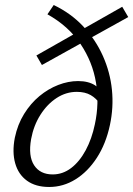

<svg xmlns="http://www.w3.org/2000/svg" viewBox="-20 -737 531 765"><path d="M176 8Q122 8 87.5 -17Q53 -42 40.5 -86.5Q28 -131 39 -188Q50 -241 76 -283Q102 -325 137 -354Q172 -383 212 -398.5Q252 -414 291 -414Q333 -414 359.5 -396.5Q386 -379 400 -350L379 -322Q364 -345 341.5 -358Q319 -371 286 -371Q243 -371 205.5 -346.5Q168 -322 141 -279.5Q114 -237 104 -183Q92 -115 116 -78.5Q140 -42 190 -42Q230 -42 263.5 -67.5Q297 -93 321.5 -138.5Q346 -184 358 -242Q376 -325 362.5 -407.5Q349 -490 301 -561.5Q253 -633 169 -680L194 -717Q263 -684 312 -631.5Q361 -579 390 -514Q419 -449 426 -379Q433 -309 418 -239Q402 -164 366 -108.5Q330 -53 281 -22.5Q232 8 176 8ZM147 -478 125 -516 467 -710 491 -669Z"/></svg>

Font: Ysabeau
Style: Italic
Weight: 400
Italic angle: -12°
Designer: Christian Thalmann (Catharsis Fonts)
Version: Version 2.000;gftools[0.9.27.dev2+g8671c4b]